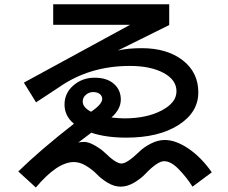

<svg xmlns="http://www.w3.org/2000/svg" viewBox="-20 -794 1040 876"><path d="M63.5 -11.7Q162.1 -108.4 317.4 -229.5Q274.4 -264.6 274.4 -316.9Q274.4 -369.1 314.9 -404.3Q355.5 -439.5 411.6 -439.5Q467.8 -439.5 499.5 -411.6Q531.2 -383.8 531.2 -339.8Q531.2 -295.9 488.3 -257.8Q525.4 -253.9 546.9 -253.9Q648.4 -253.9 716.8 -289.6Q785.2 -325.2 785.2 -377.4Q785.2 -429.7 726.1 -461.4Q667 -493.2 572.3 -493.2Q388.7 -493.2 250 -396.5L144.5 -327.1L88.9 -417L573.2 -680.7H222.7V-774.4H752V-679.7L517.6 -563.5Q562.5 -574.2 627 -574.2Q742.2 -574.2 813.5 -519Q884.8 -463.9 884.8 -372.6Q884.8 -281.2 794.4 -223.6Q704.1 -166 555.7 -166Q463.9 -166 396.5 -188.5Q338.9 -145.5 335.9 -142.6Q343.8 -146.5 363.8 -146.5Q383.8 -146.5 411.6 -130.9Q439.5 -115.2 458 -97.7Q508.8 -47.9 534.2 -47.9Q559.6 -47.9 615.2 -101.6Q635.7 -122.1 668 -138.7Q700.2 -155.3 731.4 -155.3Q782.2 -155.3 840.3 -115.7Q898.4 -76.2 946.3 -7.8L858.4 57.6Q831.1 14.6 795.4 -22Q759.8 -58.6 729 -58.6Q698.2 -58.6 642.6 0Q622.1 21.5 591.3 39.6Q560.5 57.6 530.8 57.6Q501 57.6 471.7 40Q442.4 22.5 422.4 1.5Q402.3 -19.5 373.5 -37.1Q344.7 -54.7 317.4 -54.7Q241.2 -54.7 143.6 61.5ZM357.4 -331.1Q357.4 -303.7 395.5 -284.2Q446.3 -318.4 446.3 -342.8Q446.3 -356.4 435.1 -365.2Q423.8 -374 405.3 -374Q386.7 -374 372.1 -361.8Q357.4 -349.6 357.4 -331.1Z"/></svg>

Font: GenEi M Gothic v2 Medium
Style: Regular
Weight: 500
Version: Version 2.0